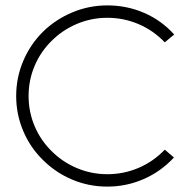

<svg xmlns="http://www.w3.org/2000/svg" viewBox="-20 -688 706 712"><path d="M139 -95Q92 -141 66 -202.5Q40 -264 40 -332Q40 -400 66 -461.5Q92 -523 139 -570Q186 -616 248 -642Q310 -668 378 -668Q450 -668 514 -640.5Q578 -613 626 -560L591 -531Q549 -575 494 -598.5Q439 -622 378 -622Q319 -622 265.5 -599.5Q212 -577 172 -537Q131 -497 108.5 -444Q86 -391 86 -332Q86 -273 108.5 -220Q131 -167 172 -127Q212 -87 265.5 -64.5Q319 -42 378 -42Q439 -42 494 -65.5Q549 -89 591 -133L625 -104Q577 -52 513 -24Q449 4 378 4Q309 4 247.5 -22Q186 -48 139 -95Z"/></svg>

Font: Sulphur Point Light
Style: Regular
Weight: 300
Designer: Noponies / Dale Sattler
Foundry: Noponies
Version: Version 1.000; ttfautohint (v1.8)